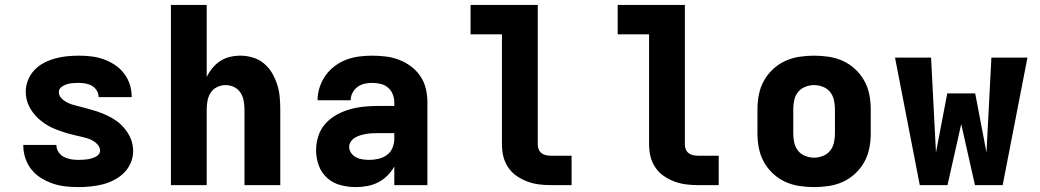

<svg xmlns="http://www.w3.org/2000/svg" viewBox="-20 -755 4240 783"><path d="M299 8Q272 8 246 5Q220 2 195 -6.5Q170 -15 147.5 -29Q125 -43 108.5 -63.5Q92 -84 83.5 -109.5Q75 -135 75 -161Q75 -162 75 -162.5Q75 -163 75 -164H210Q210 -164 210 -163.5Q210 -163 210 -163Q210 -148 218.5 -135Q227 -122 240.5 -115Q254 -108 269 -105.5Q284 -103 299 -103Q308 -103 316.5 -103.5Q325 -104 334 -105Q343 -106 351.5 -108.5Q360 -111 368 -114.5Q376 -118 382 -125Q388 -132 388 -141Q388 -154 379 -164.5Q370 -175 358.5 -181.5Q347 -188 334.5 -191.5Q322 -195 309 -198Q296 -201 283.5 -204Q271 -207 258 -210.5Q245 -214 232.5 -218.5Q220 -223 208 -227.5Q196 -232 184.5 -238Q173 -244 162 -251.5Q151 -259 141 -267.5Q131 -276 122.5 -286Q114 -296 107 -307Q100 -318 95 -330Q90 -342 87.5 -355Q85 -368 85 -381Q85 -406 94.5 -429Q104 -452 120.5 -469.5Q137 -487 159 -498.5Q181 -510 204.5 -516.5Q228 -523 252.5 -525.5Q277 -528 301 -528Q327 -528 352.5 -525Q378 -522 402 -513.5Q426 -505 447.5 -491Q469 -477 485 -456.5Q501 -436 509 -411.5Q517 -387 517 -362Q517 -361 517 -360.5Q517 -360 517 -359H382Q382 -359 382 -359.5Q382 -360 382 -360Q382 -374 374.5 -386Q367 -398 355 -405Q343 -412 329 -414.5Q315 -417 301 -417Q289 -417 276.5 -416Q264 -415 252.5 -411.5Q241 -408 230.5 -400Q220 -392 220 -380Q220 -366 229 -356Q238 -346 249.5 -339.5Q261 -333 273.5 -329Q286 -325 299 -322Q312 -319 324.5 -315.5Q337 -312 349.5 -308.5Q362 -305 374.5 -301Q387 -297 399 -292Q411 -287 423 -281Q435 -275 446 -268Q457 -261 467 -252.5Q477 -244 485.5 -234Q494 -224 501 -213Q508 -202 513 -190Q518 -178 520.5 -165Q523 -152 523 -139Q523 -114 513 -90.5Q503 -67 485 -49.5Q467 -32 444.5 -20.5Q422 -9 398 -3Q374 3 349 5.5Q324 8 299 8Z M677 0V-735H823V-441Q832 -460 846 -477Q860 -494 878 -506Q896 -518 917.5 -523Q939 -528 960 -528Q986 -528 1011 -520.5Q1036 -513 1056 -496.5Q1076 -480 1089 -458Q1102 -436 1110 -411.5Q1118 -387 1120.5 -361.5Q1123 -336 1123 -310V0H977V-310Q977 -328 973.5 -345.5Q970 -363 960.5 -377.5Q951 -392 934.5 -400Q918 -408 900 -408Q882 -408 865.5 -400Q849 -392 839.5 -377.5Q830 -363 826.5 -345.5Q823 -328 823 -310V0Z M1432 8H1431Q1400 8 1369 0Q1338 -8 1314.5 -29Q1291 -50 1280 -80Q1269 -110 1269 -142Q1269 -171 1278 -199.5Q1287 -228 1306.5 -250Q1326 -272 1352 -286.5Q1378 -301 1406 -309Q1434 -317 1463.5 -320Q1493 -323 1522 -323H1588V-338Q1588 -355 1581.5 -371Q1575 -387 1562 -398Q1549 -409 1532 -413Q1515 -417 1498 -417Q1482 -417 1466.5 -413.5Q1451 -410 1438 -400.5Q1425 -391 1417.5 -376.5Q1410 -362 1410 -346H1275Q1275 -373 1283.5 -399Q1292 -425 1307.5 -447Q1323 -469 1345 -485.5Q1367 -502 1392 -511.5Q1417 -521 1444 -524.5Q1471 -528 1498 -528Q1526 -528 1554 -524.5Q1582 -521 1608 -511Q1634 -501 1656.5 -484Q1679 -467 1694.5 -444Q1710 -421 1716.5 -393.5Q1723 -366 1723 -338V0H1588V-76Q1577 -56 1560 -39Q1543 -22 1522.5 -11.5Q1502 -1 1478.5 3.5Q1455 8 1432 8ZM1487 -103Q1505 -103 1524 -107.5Q1543 -112 1558 -123Q1573 -134 1580.5 -152Q1588 -170 1588 -189V-212H1522Q1510 -212 1498 -211.5Q1486 -211 1474 -209Q1462 -207 1450.5 -203.5Q1439 -200 1428.5 -194Q1418 -188 1411 -178Q1404 -168 1404 -156Q1404 -142 1412.5 -130.5Q1421 -119 1433 -113Q1445 -107 1459 -105Q1473 -103 1487 -103Z M2227 0Q2203 0 2178.5 -3Q2154 -6 2131 -14.5Q2108 -23 2087.5 -37Q2067 -51 2053 -71.5Q2039 -92 2033 -116Q2027 -140 2027 -165V-615H1899V-735H2173V-165Q2173 -155 2177 -145.5Q2181 -136 2189 -130Q2197 -124 2207 -122Q2217 -120 2227 -120H2311V0Z M2827 0Q2803 0 2778.5 -3Q2754 -6 2731 -14.5Q2708 -23 2687.5 -37Q2667 -51 2653 -71.5Q2639 -92 2633 -116Q2627 -140 2627 -165V-615H2499V-735H2773V-165Q2773 -155 2777 -145.5Q2781 -136 2789 -130Q2797 -124 2807 -122Q2817 -120 2827 -120H2911V0Z M3300 8Q3270 8 3240 3.5Q3210 -1 3182.5 -13.5Q3155 -26 3132.5 -47Q3110 -68 3095.5 -94Q3081 -120 3075 -150Q3069 -180 3069 -210V-310Q3069 -340 3075 -370Q3081 -400 3095.5 -426Q3110 -452 3132.5 -473Q3155 -494 3182.5 -506.5Q3210 -519 3240 -523.5Q3270 -528 3300 -528Q3330 -528 3360 -523.5Q3390 -519 3417.5 -506.5Q3445 -494 3467.5 -473Q3490 -452 3504.5 -426Q3519 -400 3525 -370Q3531 -340 3531 -310V-210Q3531 -180 3525 -150Q3519 -120 3504.5 -94Q3490 -68 3467.5 -47Q3445 -26 3417.5 -13.5Q3390 -1 3360 3.5Q3330 8 3300 8ZM3300 -112Q3318 -112 3336 -119Q3354 -126 3365.5 -140.5Q3377 -155 3381 -173.5Q3385 -192 3385 -210V-310Q3385 -328 3381 -346.5Q3377 -365 3365.5 -379.5Q3354 -394 3336 -401Q3318 -408 3300 -408Q3282 -408 3264 -401Q3246 -394 3234.5 -379.5Q3223 -365 3219 -346.5Q3215 -328 3215 -310V-210Q3215 -192 3219 -173.5Q3223 -155 3234.5 -140.5Q3246 -126 3264 -119Q3282 -112 3300 -112Z M3731 0 3630 -520H3777L3797 -133L3843 -374H3957L4003 -133L4023 -520H4170L4069 0H3956L3900 -249L3844 0Z"/></svg>

Font: Iosevka SS04 Heavy Extended
Style: Regular
Weight: 900
Width: 7
Monospace: yes
Designer: Belleve Invis
Foundry: Belleve Invis
Version: Version 19.0.0; ttfautohint (v1.8.4)